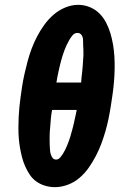

<svg xmlns="http://www.w3.org/2000/svg" viewBox="-20 -765 540 793"><path d="M207 8Q186 8 166 2Q146 -4 130 -15.5Q114 -27 103 -43.5Q92 -60 84 -78Q76 -96 71 -115.5Q66 -135 62.5 -155Q59 -175 57.5 -195.5Q56 -216 56 -237Q56 -258 57 -279.5Q58 -301 60 -322Q62 -343 65 -364Q68 -385 71 -406Q75 -432 81 -459Q87 -486 94 -512Q101 -538 110.5 -563.5Q120 -589 133 -614Q146 -639 163 -662.5Q180 -686 201.5 -704.5Q223 -723 249.5 -734Q276 -745 303 -745Q328 -745 351 -735.5Q374 -726 390.5 -709.5Q407 -693 418 -672Q429 -651 436 -627.5Q443 -604 447 -580Q451 -556 452.5 -531Q454 -506 453.5 -480.5Q453 -455 451 -430Q449 -405 445.5 -379.5Q442 -354 438 -329Q434 -303 428.5 -276Q423 -249 415.5 -223Q408 -197 398.5 -171.5Q389 -146 376 -121Q363 -96 346.5 -72.5Q330 -49 308.5 -30.5Q287 -12 260 -2Q233 8 207 8ZM213 -424H315Q316 -436 317 -447Q318 -458 319.5 -469Q321 -480 321.5 -491Q322 -502 323 -513Q324 -524 324.5 -535Q325 -546 324.5 -556.5Q324 -567 323.5 -578Q323 -589 323 -600Q323 -611 317 -620Q311 -629 300 -629Q288 -629 280 -619.5Q272 -610 266 -599.5Q260 -589 255 -578.5Q250 -568 246 -557Q242 -546 238.5 -535Q235 -524 232 -513Q229 -502 226.5 -491Q224 -480 221.5 -469Q219 -458 217 -447Q215 -436 213 -424ZM212 -106Q221 -106 228 -114Q235 -122 240 -130Q245 -138 249.5 -147Q254 -156 257.5 -165Q261 -174 264.5 -183Q268 -192 270.5 -201Q273 -210 275.5 -219Q278 -228 280.5 -237Q283 -246 285 -255.5Q287 -265 289 -274Q291 -283 293 -292Q295 -301 297 -311H195Q193 -301 192 -292Q191 -283 190 -274Q189 -265 188.5 -255.5Q188 -246 187 -237Q186 -228 185.5 -219Q185 -210 185 -200.5Q185 -191 185 -182Q185 -173 185.5 -164Q186 -155 186.5 -146Q187 -137 189.5 -128.5Q192 -120 197 -113Q202 -106 212 -106Z"/></svg>

Font: Iosevka Curly Slab HvObl
Style: Regular
Weight: 900
Italic angle: -9°
Monospace: yes
Designer: Belleve Invis
Foundry: Belleve Invis
Version: Version 11.1.0; ttfautohint (v1.8.3)